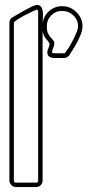

<svg xmlns="http://www.w3.org/2000/svg" viewBox="-20 -755 385 775"><path d="M197 -521Q187 -521 179 -526.5Q171 -532 171 -543Q171 -552 175.5 -561Q180 -570 180 -579Q178 -582 176.5 -584.5Q175 -587 174 -589Q165 -598 159.5 -607.5Q154 -617 152 -630V-26Q152 -16 144.5 -8Q137 0 127 0H44Q34 0 26 -8Q18 -16 18 -26V-663Q18 -679 32 -686Q39 -690 52.5 -698Q66 -706 80.5 -714Q95 -722 108.5 -728.5Q122 -735 129 -735Q141 -735 146.5 -726.5Q152 -718 153 -706Q154 -694 153 -682Q152 -670 152 -663Q157 -692 179 -711Q201 -730 231 -730Q264 -730 288.5 -706Q313 -682 313 -649Q313 -635 307 -619Q301 -603 293 -587.5Q285 -572 276 -558Q267 -544 261 -534L262 -535Q260 -530 253 -525.5Q246 -521 240 -521ZM134 -709Q134 -716 128 -716Q127 -716 112.5 -709.5Q98 -703 81 -694Q64 -685 50 -676Q36 -667 36 -663V-26Q36 -18 44 -18H127Q134 -18 134 -26ZM240 -540Q242 -540 251 -553Q260 -566 269.5 -583.5Q279 -601 287 -619.5Q295 -638 295 -649Q295 -675 276 -693Q257 -711 231 -711Q205 -711 187 -693Q169 -675 169 -649Q169 -631 173.5 -621Q178 -611 184 -604.5Q190 -598 194.5 -593Q199 -588 199 -579Q199 -570 194.5 -561Q190 -552 190 -544Q192 -540 197 -540Z"/></svg>

Font: RonaldsonGothicLicht
Style: Regular
Weight: 400
Designer: Mr. Robertson for MacKellar, Smiths & Jordan Co. Philadelphia
Foundry: CAT-Fonts Peter Wiegel
Version: 1.000